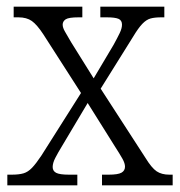

<svg xmlns="http://www.w3.org/2000/svg" viewBox="-20 -556 540 576"><path d="M2 0V-32H15Q37 -32 50.5 -36Q64 -40 76 -52.5Q88 -65 104 -89L223 -277L110 -453Q91 -482 75.5 -493Q60 -504 35 -504H21V-536H227V-504H216Q186 -504 177 -498Q168 -492 168 -482Q168 -473 175 -461Q182 -449 193 -430L261 -321L321 -422Q332 -442 339 -456.5Q346 -471 346 -482Q346 -495 335.5 -499.5Q325 -504 300 -504H281V-536H473V-504H464Q444 -504 431.5 -500.5Q419 -497 407 -484.5Q395 -472 380 -447L282 -290L416 -83Q435 -52 450 -42Q465 -32 488 -32H498V0H286V-32H306Q334 -32 344.5 -38Q355 -44 355 -56Q355 -66 347.5 -79.5Q340 -93 322 -121L243 -247L165 -116Q154 -98 146 -82.5Q138 -67 138 -55Q138 -43 148.5 -37.5Q159 -32 187 -32H212V0Z"/></svg>

Font: Noto Serif Tamil SemiCondensed Light
Style: Regular
Weight: 300
Width: 4
Designer: Indian Type Foundry, Tom Grace, and the Monotype Design Team
Foundry: Monotype Imaging Inc.
Version: Version 2.004; ttfautohint (v1.8.4.7-5d5b)